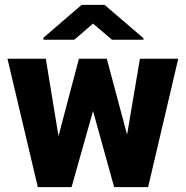

<svg xmlns="http://www.w3.org/2000/svg" viewBox="-20 -770 766 790"><path d="M10.7 -528.3 135.7 0H274.4L362.8 -313L449.7 0H589.4L713.4 -528.3H555.7L502.9 -215.8L419.4 -528.3H304.7L220.7 -210L168.5 -528.3ZM315.9 -750 158.7 -614.7V-606.4H285.6L362.8 -672.9L440.9 -606.4H570.3V-612.8L410.2 -750Z"/></svg>

Font: Vazirmatn Black
Style: Regular
Weight: 900
Designer: Saber Rastikerdar
Foundry: Saber Rastikerdar
Version: Version 33.003